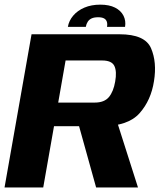

<svg xmlns="http://www.w3.org/2000/svg" viewBox="-31 -826 714 846"><path d="M-11 0H159.5L207 -270H417.5Q533 -270 583.8 -327Q634.5 -384 647.5 -468.5Q661 -552 634.5 -613.5Q608 -675 495.5 -675H108ZM392.5 0H577L474.5 -321.5L305 -314.5ZM225.5 -374 258 -559.5H419Q461.5 -559.5 473 -535.2Q484.5 -511 476.5 -466.5Q469 -422.5 448.8 -398.2Q428.5 -374 386.5 -374ZM411 -805.5Q371.5 -805.5 341 -792.5Q310.5 -779.5 291.5 -757Q272.5 -734.5 268 -707.5H347Q349.5 -721 355.8 -730.5Q362 -740 373 -745Q384 -750 401.5 -750Q417.5 -750 426.8 -745.2Q436 -740.5 439.5 -731Q443 -721.5 440.5 -707.5H520Q524.5 -734.5 513 -757Q501.5 -779.5 475.8 -792.5Q450 -805.5 411 -805.5Z"/></svg>

Font: Anybody
Style: Bold Italic
Weight: 700
Italic angle: -10°
Designer: Tyler Finck
Foundry: Etcetera Type Company
Version: Version 1.113;gftools[0.9.25]